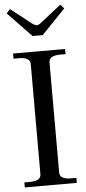

<svg xmlns="http://www.w3.org/2000/svg" viewBox="-62 -966 448 1000"><g transform="rotate(-5 162.5 -466.0)"><path d="M11 -911 30 -932 138 -847Q154 -836 162 -836Q172 -836 185 -847L293 -932L312 -911L188 -782H135ZM26 -26H55Q113 -26 113 -62V-637Q113 -673 55 -673H26V-700H298V-673H270Q211 -673 211 -637V-62Q211 -26 270 -26H298V0H26Z"/></g></svg>

Font: TavirajRegular
Style: Regular
Weight: 400
Designer: Katatrad Team
Foundry: CadsonDemak
Version: Version 1.000